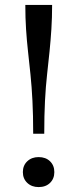

<svg xmlns="http://www.w3.org/2000/svg" viewBox="-20 -755 315 781"><path d="M192 -735H83Q83 -682 86 -636Q89 -590 94 -545Q99 -500 104 -451.5Q109 -403 112 -344.5Q115 -286 115 -211H160Q160 -286 163 -344.5Q166 -403 171.5 -452Q177 -501 181.5 -545.5Q186 -590 189 -636.5Q192 -683 192 -735ZM137 6Q109 6 91 -11Q73 -28 73 -55Q73 -82 91 -99Q109 -116 137 -116Q166 -116 183.5 -99Q201 -82 201 -55Q201 -28 183.5 -11Q166 6 137 6Z"/></svg>

Font: Roboto Serif 72pt
Style: Regular
Weight: 400
Designer: Greg Gazdowicz
Foundry: Commercial Type
Version: Version 1.008